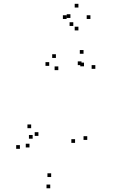

<svg xmlns="http://www.w3.org/2000/svg" viewBox="-20 -790 660 1032"><path d="M449 -38V-58H429V-38ZM492.5 -420V-440H472.5V-420ZM429 -501V-521H409V-501ZM280.5 -478.5V-498.5H260.5V-478.5ZM244.5 -436V-456H224.5V-436ZM293.5 -413V-433H273.5V-413ZM418 -440V-460H398V-440ZM431.5 -433.5V-453.5H411.5V-433.5ZM383.5 -22V-42H363.5V-22ZM255 161.5V141.5H235V161.5ZM155.5 -44.5V-64.5H135.5V-44.5ZM138.5 2.5V-17.5H118.5V2.5ZM186.5 -59.5V-79.5H166.5V-59.5ZM147.5 -101V-121H127.5V-101ZM87 10V-10H67V10ZM250 222V202H230V222ZM466 -688V-708H446V-688ZM401.5 -749.5V-769.5H381.5V-749.5ZM338 -688V-708H318V-688ZM374 -650.5V-670.5H354V-650.5ZM358.5 -693.5V-713.5H338.5V-693.5ZM401.5 -626.5V-646.5H381.5V-626.5Z"/></svg>

Font: Monaspace Radon Dots Var
Style: Regular
Weight: 400
Designer: Riley Cran and the Lettermatic Team
Version: Version 1.100 (Monaspace Radon Dots)